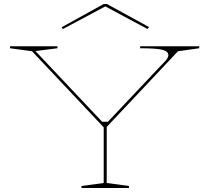

<svg xmlns="http://www.w3.org/2000/svg" viewBox="-20 -939 1045 959"><path d="M387 0V-10L498 -25V-303L140 -683L30 -698V-708H267V-698L157 -684L490 -331H519L808 -637Q814 -644 817.5 -651Q821 -658 821 -663Q821 -683 790.5 -690.5Q760 -698 680 -698V-708H975V-698L869 -683L513 -305V-25L624 -10V0ZM294 -794 288 -803 498 -919H514L724 -804L717 -794L506 -907Z"/></svg>

Font: Kalnia Expanded Thin
Style: Regular
Weight: 250
Width: 7
Designer: Frida Medrano
Foundry: Frida Medrano
Version: Version 1.105